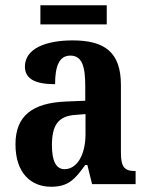

<svg xmlns="http://www.w3.org/2000/svg" viewBox="-20 -702 565 732"><path d="M134 -609H387V-682H134ZM175 10C241 10 266 -19 305 -73H313L331 0H497V-50H494C454 -50 441 -66 441 -121V-378C441 -503 379 -548 257 -548C155 -548 75 -517 75 -448C75 -402 113 -381 190 -381C190 -448 205 -490 248 -490C294 -490 305 -447 305 -373V-318L233 -315C103 -310 39 -260 39 -152C39 -41 99 10 175 10ZM226 -57C193 -57 178 -90 178 -148C178 -222 200 -260 268 -264L306 -267V-191C306 -112 274 -57 226 -57Z"/></svg>

Font: Noto Serif Armenian Condensed
Style: Bold
Weight: 700
Width: 3
Designer: Monotype Design Team
Foundry: Monotype Imaging Inc.
Version: Version 2.008